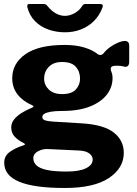

<svg xmlns="http://www.w3.org/2000/svg" viewBox="-20 -762 683 957"><path d="M604 -558Q612 -558 618 -552.5Q624 -547 624 -534V-455Q624 -439 617 -433Q610 -427 599 -430Q588 -433 575.5 -434Q563 -435 553 -434Q527 -433 533 -411Q536 -404 538.5 -394.5Q541 -385 541 -373Q541 -328 513 -291Q485 -254 429 -231.5Q373 -209 291 -209Q255 -209 232.5 -205Q210 -201 200.5 -194.5Q191 -188 191 -179Q191 -167 203.5 -162.5Q216 -158 243 -156L391 -147Q498 -140 547.5 -101Q597 -62 597 0Q597 76 522.5 125.5Q448 175 303 175Q151 175 76 144Q1 113 1 49Q1 15 29 -5Q57 -25 98 -38Q111 -42 98 -49Q73 -61 54.5 -79.5Q36 -98 36 -127Q36 -149 50.5 -167Q65 -185 88.5 -199.5Q112 -214 139 -225Q144 -227 146.5 -230Q149 -233 141 -237Q93 -258 67 -292Q41 -326 41 -372Q41 -446 107 -492Q173 -538 302 -538Q358 -538 399.5 -525.5Q441 -513 466 -493Q474 -487 482 -488Q490 -489 495 -495Q509 -513 528.5 -527Q548 -541 568.5 -549.5Q589 -558 604 -558ZM289 -293Q337 -293 358 -316Q379 -339 379 -370Q379 -405 358 -429Q337 -453 289 -453Q247 -453 223.5 -429Q200 -405 200 -370Q200 -338 223.5 -315.5Q247 -293 289 -293ZM220 -19Q200 -20 183 -14Q166 -8 156 2Q146 12 146 26Q146 47 161.5 62Q177 77 213 85Q249 93 312 93Q376 93 409 76.5Q442 60 442 33Q442 15 424 2Q406 -11 369 -12ZM479 -742Q497 -742 491 -725Q476 -685 448.5 -657.5Q421 -630 384 -615.5Q347 -601 304 -601Q261 -601 222 -614.5Q183 -628 155 -656Q127 -684 116 -727Q115 -733 117 -737.5Q119 -742 126 -742H197Q205 -742 209.5 -739Q214 -736 219 -729Q229 -717 241.5 -706.5Q254 -696 270.5 -689.5Q287 -683 304 -683Q328 -683 352 -696.5Q376 -710 388 -730Q393 -738 397 -740Q401 -742 406 -742Z"/></svg>

Font: Libre Franklin ExtraBold
Style: Regular
Weight: 800
Designer: Pablo Impallari, Rodrigo Fuenzalida, Nhung Nguyen
Foundry: Impallari Type
Version: Version 3.000